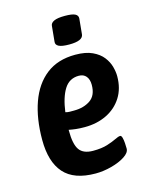

<svg xmlns="http://www.w3.org/2000/svg" viewBox="-110 -781 673 859"><g transform="rotate(-15 227.0 -351.5)"><path d="M226 7Q126 7 79.5 -45.5Q33 -98 33 -200Q33 -298 59.5 -372.5Q86 -447 139.5 -488.5Q193 -530 274 -530Q322 -530 353 -515.5Q384 -501 401 -479Q418 -457 424.5 -433Q431 -409 431 -389Q431 -332 405 -291Q379 -250 334 -228Q289 -206 232 -206Q209 -206 191.5 -208Q174 -210 159 -213V-209Q159 -146 177.5 -120Q196 -94 241 -94Q281 -94 307.5 -102.5Q334 -111 350 -119Q366 -127 374 -127Q380 -127 383 -116Q386 -105 387 -90.5Q388 -76 388 -65Q388 -46 362.5 -29.5Q337 -13 299.5 -3Q262 7 226 7ZM205 -290Q250 -290 280.5 -311Q311 -332 311 -381Q311 -406 299 -420.5Q287 -435 265 -435Q221 -435 197.5 -397.5Q174 -360 165 -293Q175 -290 185 -290Q195 -290 205 -290ZM261 -581Q227 -581 212.5 -588.5Q198 -596 200 -610L207 -682Q208 -695 224 -702.5Q240 -710 274 -710Q308 -710 321.5 -703Q335 -696 334 -682L327 -610Q324 -581 261 -581Z"/></g></svg>

Font: Asap Condensed Condensed SemiBold
Style: Italic
Weight: 600
Width: 3
Italic angle: -6°
Designer: Pablo Cosgaya
Foundry: Omnibus-Type
Version: Version 3.001; ttfautohint (v1.8.4.7-5d5b)